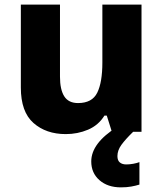

<svg xmlns="http://www.w3.org/2000/svg" viewBox="-20 -569 703 829"><path d="M591 -549V0H463L441 -70H431Q405 -28 360 -9Q315 10 264 10Q179 10 124.5 -38Q70 -86 70 -191V-549H239V-238Q239 -182 257.5 -153Q276 -124 317 -124Q378 -124 400 -169Q422 -214 422 -299V-549ZM487 105Q487 124 497.5 132.5Q508 141 525 141Q540 141 556 138Q572 135 582 131V228Q566 233 546.5 236.5Q527 240 502 240Q445 240 409.5 209Q374 178 374 128Q374 49 486 -21L555 0Q522 32 504.5 56Q487 80 487 105Z"/></svg>

Font: Noto Sans Gurmukhi UI ExtraBold
Style: Regular
Weight: 800
Designer: Jelle Bosma - Monotype Design Team
Foundry: Monotype Imaging Inc.
Version: Version 2.004; ttfautohint (v1.8.4.7-5d5b)